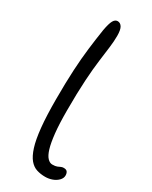

<svg xmlns="http://www.w3.org/2000/svg" viewBox="-201 -807 687 865"><g transform="rotate(30 142.5 -374.5)"><path d="M203 11Q179 11 158.5 4.5Q138 -2 122 -21Q106 -40 94.5 -76Q83 -112 77 -171Q71 -230 71 -317Q71 -404 74.5 -468.5Q78 -533 84.5 -586Q91 -639 99 -691Q106 -730 114.5 -745Q123 -760 136 -760Q150 -760 158.5 -746.5Q167 -733 167 -701Q167 -674 163 -641.5Q159 -609 153 -564Q147 -519 143 -454.5Q139 -390 139 -297Q139 -228 144 -181Q149 -134 157.5 -106Q166 -78 178 -65.5Q190 -53 203 -53Q219 -53 227.5 -56.5Q236 -60 242 -63Q248 -66 256 -66Q270 -66 275 -58.5Q280 -51 280 -40Q280 -26 268.5 -14Q257 -2 239.5 4.5Q222 11 203 11Z"/></g></svg>

Font: Shantell Sans Light Light
Style: Regular
Weight: 300
Version: Version 1.008;[ac192a2d6]